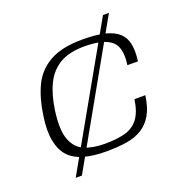

<svg xmlns="http://www.w3.org/2000/svg" viewBox="-101 -611 660 699"><g transform="rotate(-20 228.5 -261.5)"><path d="M214 -52Q164 -52 127.5 -62.5Q91 -73 70 -96Q49 -119 41.5 -158.5Q34 -198 43 -255Q52 -318 74.5 -365Q97 -412 144 -438.5Q191 -465 271 -465Q324 -465 358 -456.5Q392 -448 410.5 -430.5Q429 -413 434 -386Q439 -359 434 -321H393Q403 -388 372.5 -413.5Q342 -439 269 -439Q210 -439 173.5 -417.5Q137 -396 117 -355Q97 -314 89 -256Q79 -184 93 -146Q107 -108 139.5 -94Q172 -80 219 -80Q264 -80 296.5 -88.5Q329 -97 348.5 -122.5Q368 -148 375 -196H417Q411 -151 395 -123Q379 -95 353.5 -79Q328 -63 293 -57.5Q258 -52 214 -52ZM76 0 372 -523H395L100 0Z"/></g></svg>

Font: Genos Light
Style: Italic
Weight: 300
Italic angle: -8°
Designer: Robert E. Leuschke
Foundry: Robert E. Leuschke
Version: Version 1.010